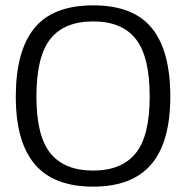

<svg xmlns="http://www.w3.org/2000/svg" viewBox="-20 -682 695 717"><path d="M39 -321Q39 -492 108.5 -577Q178 -662 328 -662Q478 -662 547 -577Q616 -492 616 -321Q616 -152 545 -68.5Q474 15 328 15Q181 15 110 -68.5Q39 -152 39 -321ZM539 -321Q539 -471 487 -536.5Q435 -602 328 -602Q220 -602 168 -536.5Q116 -471 116 -321Q116 -174 168.5 -109.5Q221 -45 328 -45Q434 -45 486.5 -109.5Q539 -174 539 -321Z"/></svg>

Font: Pridi Light
Style: Regular
Weight: 300
Designer: Katatrad Team
Foundry: CadsonDemak
Version: Version 1.003